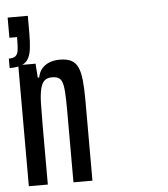

<svg xmlns="http://www.w3.org/2000/svg" viewBox="-52 -760 707 806"><g transform="rotate(-5 302.0 -356.5)"><path d="M37 0V-510H110L114 -451H120Q125 -475 137.5 -489Q150 -503 169 -510.5Q188 -518 212 -518Q242 -518 260.5 -508.5Q279 -499 288.5 -478Q298 -457 301.5 -423Q305 -389 305 -337V0H225V-301Q225 -351 223 -380Q221 -409 215.5 -423Q210 -437 199.5 -442Q189 -447 173 -447Q153 -447 141.5 -436.5Q130 -426 124.5 -402.5Q119 -379 118 -342Q117 -305 117 -252V0ZM0 -501V-541Q19 -541 28 -548Q37 -555 39.5 -571Q42 -587 42 -614V-628H10V-713H95V-642Q95 -601 91.5 -574Q88 -547 78 -531Q68 -515 49.5 -508Q31 -501 0 -501Z"/></g></svg>

Font: Saira UltraCondensed SemiBold
Style: Regular
Weight: 600
Width: 1
Designer: Hector Gatti with collaboration of the Omnibus-Type team
Foundry: Omnibus-Type
Version: Version 1.101